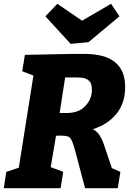

<svg xmlns="http://www.w3.org/2000/svg" viewBox="-26 -991 700 1011"><path d="M-6 0 7 -86 73 -108 150 -593 91 -616 105 -702 344 -707H420Q633 -707 633 -533Q633 -448 587 -391.5Q541 -335 463 -311Q485 -299 498 -279Q511 -259 519 -236L563 -106L608 -86L594 0H422L369 -200Q359 -237 350.5 -253.5Q342 -270 328.5 -273.5Q315 -277 288 -277L269 -276L241 -111L307 -86L293 0ZM382 -583H317L288 -396H326Q389 -396 423.5 -433Q458 -470 458 -518Q458 -551 444 -564.5Q430 -578 412 -580.5Q394 -583 382 -583ZM559 -971 603 -905 440 -769 346 -760 213 -905 276 -971 406 -882Z"/></svg>

Font: Bitter ExtraBold
Style: Italic
Weight: 800
Italic angle: -9°
Designer: Sol Matas, and Bitter project Authors
Foundry: Sol Matas
Version: Version 2.001